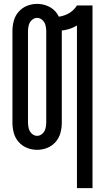

<svg xmlns="http://www.w3.org/2000/svg" viewBox="-20 -763 540 988"><path d="M376 205V-632L369 -628Q342 -613 312 -608Q305 -607 298 -606V-603V-132Q298 -105 291 -79Q284 -53 266 -32.5Q248 -12 223 -2Q198 8 171 8Q144 8 119 -2Q94 -12 76 -32.5Q58 -53 51 -79Q44 -105 44 -132V-603Q44 -630 51 -656Q58 -682 76 -702.5Q94 -723 119 -733Q144 -743 171 -743Q198 -743 223 -733Q248 -723 266 -703Q276 -691 283 -677Q346 -687 376 -735H456V205ZM171 -64Q186 -64 198 -75Q210 -86 214 -101.5Q218 -117 218 -132V-603Q218 -618 214 -633.5Q210 -649 198 -660Q186 -671 171 -671Q156 -671 144 -660Q132 -649 128 -633.5Q124 -618 124 -603V-132Q124 -117 128 -101.5Q132 -86 144 -75Q156 -64 171 -64Z"/></svg>

Font: Iosevka SS08
Style: Regular
Weight: 400
Monospace: yes
Designer: Belleve Invis
Foundry: Belleve Invis
Version: 2.1.0; ttfautohint (v1.8.2)